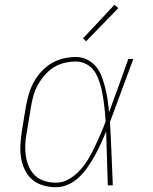

<svg xmlns="http://www.w3.org/2000/svg" viewBox="-20 -777 640 805"><path d="M215 8Q188 8 161.5 0.5Q135 -7 115.5 -23.5Q96 -40 84.5 -64Q73 -88 68.5 -114Q64 -140 65.5 -168Q67 -196 71 -223L89 -333Q94 -359 101.5 -384.5Q109 -410 122 -433.5Q135 -457 154 -477.5Q173 -498 196.5 -512Q220 -526 246 -532Q272 -538 298 -538Q324 -538 346.5 -526.5Q369 -515 384 -496Q399 -477 407.5 -453.5Q416 -430 422 -405.5Q428 -381 431.5 -356Q435 -331 437 -306Q458 -362 478 -418Q498 -474 518 -530H539Q514 -464 490 -397.5Q466 -331 441 -265Q445 -199 447.5 -132.5Q450 -66 453 0H432Q430 -57 428.5 -113.5Q427 -170 425 -226Q415 -201 403.5 -176Q392 -151 378.5 -126.5Q365 -102 349 -78.5Q333 -55 313 -35.5Q293 -16 267.5 -4Q242 8 215 8ZM215 -11Q243 -11 269 -26Q295 -41 315 -63Q335 -85 350 -110Q365 -135 377.5 -161.5Q390 -188 401.5 -214.5Q413 -241 423 -268Q422 -288 420 -307.5Q418 -327 415.5 -346.5Q413 -366 409.5 -385Q406 -404 400.5 -422.5Q395 -441 387 -458.5Q379 -476 366.5 -489.5Q354 -503 336 -511Q318 -519 298 -519Q275 -519 251 -513.5Q227 -508 206 -495Q185 -482 168 -462.5Q151 -443 139 -421.5Q127 -400 120.5 -377Q114 -354 110 -330L92 -220Q87 -196 86 -171Q85 -146 88.5 -122.5Q92 -99 101.5 -77.5Q111 -56 127.5 -40.5Q144 -25 167.5 -18Q191 -11 215 -11ZM341 -604 328 -616 460 -757 476 -743Z"/></svg>

Font: Iosevka Slab Thin Extended
Style: Italic
Weight: 100
Width: 7
Italic angle: -9°
Monospace: yes
Designer: Belleve Invis
Foundry: Belleve Invis
Version: Version 11.1.0; ttfautohint (v1.8.3)